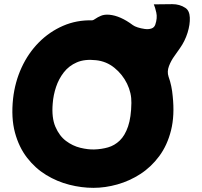

<svg xmlns="http://www.w3.org/2000/svg" viewBox="-20 -892 975 925"><path d="M873 -854Q893 -841 894.5 -807.5Q896 -774 883.5 -734Q871 -694 847 -660Q838 -646 821 -623Q804 -600 794 -573.5Q784 -547 792 -523Q800 -501 805 -477Q810 -453 812 -429Q822 -336 804 -264Q786 -192 747 -139.5Q708 -87 656 -53.5Q604 -20 545.5 -3.5Q487 13 430 13Q373 13 314 -2Q255 -17 202.5 -49Q150 -81 110.5 -132Q71 -183 52 -253.5Q33 -324 43 -417Q52 -497 84 -566.5Q116 -636 167 -687.5Q218 -739 283.5 -767.5Q349 -796 424 -794Q429 -794 439.5 -801.5Q450 -809 466.5 -816Q483 -823 507 -821Q560 -816 620 -771Q628 -765 643.5 -760Q659 -755 677 -752.5Q695 -750 709 -754.5Q723 -759 728 -773Q739 -805 733 -831.5Q727 -858 721 -871Q774 -872 810 -872Q846 -872 873 -854ZM434 -172Q469 -173 500.5 -182Q532 -191 557 -215Q582 -239 597 -283Q612 -327 613 -396Q614 -444 592 -489Q570 -534 531 -565.5Q492 -597 442 -602Q388 -608 350 -591.5Q312 -575 287.5 -543.5Q263 -512 250 -473Q237 -434 234 -394Q228 -325 247 -281Q266 -237 298 -213Q330 -189 367 -180Q404 -171 434 -172Z"/></svg>

Font: Potta One
Style: Regular
Weight: 400
Designer: 108,108go
Foundry: Font Zone 108
Version: Version 1.000